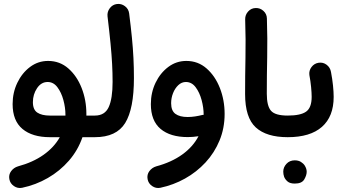

<svg xmlns="http://www.w3.org/2000/svg" viewBox="-20 -667 1762 980"><path d="M234.9 33.2Q145 33.2 94.7 -8.8Q44.4 -50.8 44.4 -135.7Q44.4 -194.3 68.4 -244.4Q92.3 -294.4 133.3 -325.2Q174.3 -356 225.6 -356Q285.2 -356 328.9 -317.6Q372.6 -279.3 396.7 -217.8Q420.9 -156.2 420.9 -85.4Q420.9 -81.1 420.9 -77.1H464.4Q487.3 -77.1 503.4 -61Q519.5 -44.9 519.5 -22Q519.5 0.5 503.4 16.8Q487.3 33.2 464.4 33.2H400.9Q377.9 100.1 331.8 153.1Q285.6 206.1 224.1 241.5Q162.6 276.9 92.8 291.5Q70.3 295.9 51 282.7Q31.7 269.5 27.8 247.6Q23.4 224.6 36.9 206.5Q50.3 188.5 71.8 182.1Q147.9 161.6 202.1 123.3Q256.3 85 285.2 33.2ZM233.9 -77.1H314Q314 -79.1 314 -81.5Q314 -117.7 303.5 -156.5Q293 -195.3 272.9 -221.9Q252.9 -248.5 223.1 -248.5Q190.4 -248.5 169.2 -217Q147.9 -185.5 147.9 -145.5Q147.9 -106.9 170.9 -92Q193.8 -77.1 233.9 -77.1Z M409.2 -22Q409.2 -44.9 425.5 -61Q441.9 -77.1 464.4 -77.1Q515.1 -77.1 534.9 -120.4Q554.7 -163.6 554.7 -249Q554.7 -294.9 552.2 -340.8Q549.8 -386.7 544.2 -444.6Q538.6 -502.4 528.8 -584Q526.4 -606.4 540.3 -625Q554.2 -643.6 576.7 -646.5Q599.1 -649.4 617.7 -635.5Q636.2 -621.6 639.2 -598.6Q647.9 -529.8 653.3 -475.1Q658.7 -420.4 661.1 -371.1Q663.6 -321.8 663.6 -268.6Q663.6 -111.3 618.9 -39.1Q574.2 33.2 464.4 33.2Q441.9 33.2 425.5 16.8Q409.2 0.5 409.2 -22Z M931.2 -356Q990.7 -356 1034.4 -317.6Q1078.1 -279.3 1102.3 -217.8Q1126.5 -156.2 1126.5 -85.4Q1126.5 -12.7 1100.6 50Q1074.7 112.8 1029.1 162.1Q983.4 211.4 924.3 244.4Q865.2 277.3 798.3 291.5Q775.9 295.9 756.6 282.7Q737.3 269.5 733.4 247.6Q729 224.6 742.4 206.5Q755.9 188.5 777.3 182.1Q855.5 161.1 910.4 121.6Q965.3 82 993.2 28.3Q964.4 32.7 938.5 32.7Q849.1 32.7 799.6 -9Q750 -50.8 750 -135.7Q750 -194.3 773.9 -244.4Q797.9 -294.4 838.9 -325.2Q879.9 -356 931.2 -356ZM853.5 -140.1Q853.5 -101.6 875.5 -85.7Q897.5 -69.8 937.5 -69.8Q957 -69.8 976.1 -72.8Q995.1 -75.7 1012.2 -80.1Q1016.1 -81.1 1019.5 -81.1V-81.5Q1019.5 -117.7 1009 -156.5Q998.5 -195.3 978.5 -221.9Q958.5 -248.5 928.7 -248.5Q907.2 -248.5 890.1 -232.4Q873 -216.3 863.3 -191.7Q853.5 -167 853.5 -140.1Z M1231 -187Q1231 -280.8 1232.9 -371.6Q1234.9 -462.4 1231.4 -568.4Q1231 -591.3 1246.6 -608.4Q1262.2 -625.5 1284.7 -626Q1307.6 -627 1324.7 -611.3Q1341.8 -595.7 1342.3 -572.8Q1345.7 -468.3 1343.8 -376.2Q1341.8 -284.2 1341.8 -188.5Q1341.8 -126 1363.3 -101.6Q1384.8 -77.1 1448.2 -77.1H1448.7Q1471.7 -77.1 1487.8 -61Q1503.9 -44.9 1503.9 -22Q1503.9 0.5 1487.8 16.8Q1471.7 33.2 1448.7 33.2H1448.2Q1340.3 33.2 1285.6 -16.6Q1231 -66.4 1231 -187Z M1393.6 -22Q1393.6 -44.9 1409.9 -61Q1426.3 -77.1 1448.7 -77.1Q1514.2 -77.1 1542.5 -97.2Q1570.8 -117.2 1570.8 -172.9Q1570.8 -192.4 1567.9 -222.9Q1564.9 -253.4 1559.1 -284.2Q1556.2 -306.6 1570.1 -325Q1584 -343.3 1606.4 -346.7Q1629.4 -350.1 1647.5 -336.2Q1665.5 -322.3 1669.4 -299.8Q1676.3 -263.7 1679.7 -230.5Q1683.1 -197.3 1683.1 -172.4Q1683.1 -72.3 1623.3 -19.5Q1563.5 33.2 1448.7 33.2Q1426.3 33.2 1409.9 16.8Q1393.6 0.5 1393.6 -22ZM1425.8 209Q1425.8 187 1442.1 169.2Q1458.5 151.4 1484.4 151.4Q1502.9 151.4 1515.6 159.2Q1528.3 167 1535.6 178.2Q1545.4 194.3 1545.4 209.5Q1545.4 227.5 1533 248.8Q1520.5 270 1484.9 270Q1460.4 270 1448 259.5Q1435.5 249 1430.2 235.4Q1425.8 222.7 1425.8 209Z"/></svg>

Font: Mikhak SemiBold
Style: Regular
Weight: 600
Designer: Amin Abedi
Version: Version 3.3